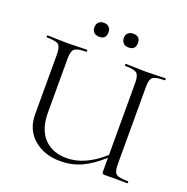

<svg xmlns="http://www.w3.org/2000/svg" viewBox="-141 -931 1046 1074"><g transform="rotate(20 381.5 -393.5)"><path d="M298 -716Q278 -716 266.5 -727Q255 -738 255 -758Q255 -777 266.5 -788Q278 -799 298 -799Q317 -799 328 -788Q339 -777 339 -758Q339 -716 298 -716ZM473 -716Q453 -716 441.5 -727.5Q430 -739 430 -758Q430 -777 441.5 -787.5Q453 -798 473 -798Q514 -798 514 -758Q514 -716 473 -716ZM726 -12Q729 -12 729 -6Q729 0 726 0Q713 0 687.5 -0.5Q662 -1 647 -1Q636 -1 620 -0.5Q604 0 595 0Q583 0 579.5 -3Q576 -6 576 -19V-97Q513 -40 455.5 -14Q398 12 331 12Q234 12 172 -42Q110 -96 110 -186V-544Q110 -587 94.5 -600Q79 -613 25 -613Q22 -613 22 -619Q22 -625 25 -625Q39 -625 78.5 -623.5Q118 -622 142 -622Q167 -622 206.5 -623.5Q246 -625 260 -625Q262 -625 262 -619Q262 -613 260 -613Q206 -613 190 -599Q174 -585 174 -542V-221Q174 -121 223.5 -68.5Q273 -16 358 -16Q467 -16 576 -114V-542Q576 -586 560.5 -599.5Q545 -613 491 -613Q488 -613 488 -619Q488 -625 491 -625Q505 -625 544.5 -623.5Q584 -622 608 -622Q632 -622 672 -623.5Q712 -625 726 -625Q729 -625 729 -619Q729 -613 726 -613Q672 -613 656 -600Q640 -587 640 -544V-81Q640 -37 655.5 -24.5Q671 -12 726 -12Z"/></g></svg>

Font: Cormorant
Style: Regular
Weight: 400
Designer: Christian Thalmann (Catharsis Fonts)
Version: Version 1.000;PS 001.000;hotconv 1.0.70;makeotf.lib2.5.58329